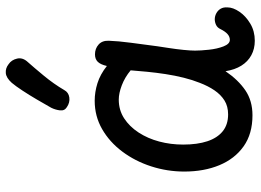

<svg xmlns="http://www.w3.org/2000/svg" viewBox="-138 -752 899 662"><g transform="rotate(-90 311.0 -420.5)"><path d="M51 -234Q51 -293 69 -348.5Q87 -404 120 -448Q153 -492 197.5 -517.5Q242 -543 295 -543Q325 -543 355.5 -533.5Q386 -524 415 -501Q420 -523 429.5 -532.5Q439 -542 455 -542Q475 -542 489 -529.5Q503 -517 502 -494Q501 -463 495 -417.5Q489 -372 483 -327Q481 -313 477 -287.5Q473 -262 470.5 -237Q468 -212 468 -197Q468 -178 471 -149.5Q474 -121 482.5 -99Q491 -77 505 -77Q516 -77 525 -85Q534 -93 542 -109Q547 -120 556.5 -124.5Q566 -129 576 -129Q587 -129 597 -123.5Q607 -118 612.5 -108.5Q618 -99 617 -85Q617 -66 602 -44Q587 -22 561 -6.5Q535 9 502 9Q474 9 452 -3Q430 -15 416 -37.5Q402 -60 397 -92Q367 -48 331 -23.5Q295 1 245 1Q181 1 138 -29.5Q95 -60 73 -113Q51 -166 51 -234ZM144 -238Q144 -189 155.5 -154.5Q167 -120 190 -101.5Q213 -83 248 -83Q276 -83 296 -95.5Q316 -108 331 -130Q346 -152 357 -181Q367 -206 374.5 -236Q382 -266 387 -298.5Q392 -331 395 -362Q398 -393 400 -419Q376 -439 348.5 -449.5Q321 -460 299 -460Q263 -460 234.5 -441.5Q206 -423 185.5 -391.5Q165 -360 154.5 -320.5Q144 -281 144 -238ZM332 -648Q324 -633 306.5 -630.5Q289 -628 273 -639Q260 -647 262 -663Q264 -679 271 -693Q284 -716 299.5 -742.5Q315 -769 330.5 -792.5Q346 -816 357 -829Q374 -848 390.5 -849.5Q407 -851 421 -840Q436 -830 440.5 -810.5Q445 -791 428 -773Q411 -754 382 -719Q353 -684 332 -648Z"/></g></svg>

Font: Playpen Sans Thai
Style: Regular
Weight: 400
Designer: Sirin Gunkloy, Laura Meseguer, Veronika Burian, José Scaglione
Foundry: TypeTogether
Version: Version 2.000